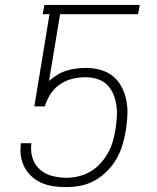

<svg xmlns="http://www.w3.org/2000/svg" viewBox="-20 -755 640 783"><path d="M251 8Q227 8 202.5 5Q178 2 156 -6.5Q134 -15 116 -29.5Q98 -44 85.5 -63.5Q73 -83 67.5 -106.5Q62 -130 64 -155L65 -171H108L107 -159Q105 -130 115 -104Q125 -78 146 -61Q167 -44 194.5 -37Q222 -30 251 -30Q276 -30 301 -36Q326 -42 349 -55.5Q372 -69 390 -89Q408 -109 420.5 -131.5Q433 -154 440 -178.5Q447 -203 451 -228Q455 -253 456.5 -277.5Q458 -302 454.5 -326Q451 -350 442 -371.5Q433 -393 417 -409Q401 -425 378 -432.5Q355 -440 330 -440Q304 -440 277 -434Q250 -428 226 -412Q202 -396 186 -371.5Q170 -347 163 -321H120L182 -697H154L161 -735H550L543 -697H225L180 -425Q196 -439 214 -450Q232 -461 251.5 -467Q271 -473 291 -475.5Q311 -478 330 -478Q361 -478 390 -470Q419 -462 441 -444Q463 -426 476.5 -399.5Q490 -373 495.5 -344Q501 -315 499.5 -284Q498 -253 493 -222Q488 -193 479.5 -164Q471 -135 455.5 -108Q440 -81 417.5 -58Q395 -35 367.5 -19.5Q340 -4 310.5 2Q281 8 251 8Z"/></svg>

Font: Iosevka SS04 XLt Ex
Style: Italic
Weight: 200
Width: 7
Italic angle: -9°
Monospace: yes
Designer: Belleve Invis
Foundry: Belleve Invis
Version: Version 19.0.0; ttfautohint (v1.8.4)